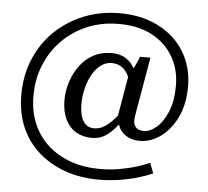

<svg xmlns="http://www.w3.org/2000/svg" viewBox="-56 -733 1027 946"><g transform="rotate(5 457.5 -260.0)"><path d="M466 100Q518 100 563.5 92Q609 84 646.5 72.5Q684 61 712 48L731 99Q703 112 661 124.5Q619 137 569 145Q519 153 466 153Q376 153 300.5 126.5Q225 100 168.5 50.5Q112 1 81 -70Q50 -141 50 -231Q50 -327 84 -408Q118 -489 179 -548Q240 -607 321.5 -640Q403 -673 499 -673Q583 -673 650.5 -648Q718 -623 766 -578.5Q814 -534 839.5 -473.5Q865 -413 865 -342Q865 -273 846 -220Q827 -167 796 -130Q765 -93 727.5 -74Q690 -55 652 -55Q626 -55 606 -62Q586 -69 571.5 -81.5Q557 -94 549 -109.5Q541 -125 539 -143L530 -150L570 -384L582 -389L617 -468H668L618 -179Q613 -153 617.5 -137Q622 -121 635 -113Q648 -105 666 -105Q696 -105 728 -131.5Q760 -158 782.5 -211Q805 -264 805 -342Q805 -420 769 -483Q733 -546 665 -583Q597 -620 499 -620Q415 -620 344 -590.5Q273 -561 220.5 -508Q168 -455 139 -384.5Q110 -314 110 -231Q110 -155 136 -93.5Q162 -32 210 11Q258 54 323 77Q388 100 466 100ZM414 -49Q370 -49 336 -69Q302 -89 283 -128.5Q264 -168 264 -224Q264 -268 278 -312Q292 -356 318.5 -393Q345 -430 385 -452Q425 -474 476 -474Q511 -474 538 -460.5Q565 -447 585.5 -416Q606 -385 618 -331L582 -313Q574 -353 559.5 -378Q545 -403 525 -414Q505 -425 480 -425Q451 -425 426.5 -406.5Q402 -388 385 -357.5Q368 -327 358.5 -289Q349 -251 349 -213Q349 -176 357 -150Q365 -124 381 -110.5Q397 -97 421 -97Q450 -97 475.5 -114Q501 -131 526.5 -161.5Q552 -192 580 -235L604 -209Q568 -160 540 -124Q512 -88 482.5 -68.5Q453 -49 414 -49Z"/></g></svg>

Font: Roboto Serif 28pt
Style: Regular
Weight: 400
Designer: Greg Gazdowicz
Foundry: Commercial Type
Version: Version 1.008